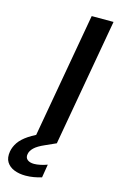

<svg xmlns="http://www.w3.org/2000/svg" viewBox="-218 -755 627 1019"><g transform="rotate(15 95.5 -245.5)"><path d="M29 0 153 -700H273L149 0ZM32 209Q-3 209 -30.5 198Q-58 187 -72 164.5Q-86 142 -80 106Q-75 79 -58.5 55Q-42 31 -8.5 8.5Q25 -14 81 -37L132 -57L149 0L91 26Q52 43 34.5 60Q17 77 14 95Q10 115 23 126Q36 137 60 137Q75 137 94 133Q113 129 132 122L120 195Q100 201 77.5 205Q55 209 32 209Z"/></g></svg>

Font: DM Sans 9pt SemiBold
Style: Italic
Weight: 600
Italic angle: -10°
Version: Version 4.004;gftools[0.9.30]